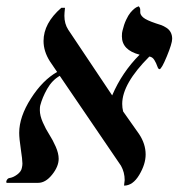

<svg xmlns="http://www.w3.org/2000/svg" viewBox="-52 -579 565 608"><path d="M493.2 -456.1Q493.2 -441.4 476.3 -400.6Q459.5 -359.9 453.1 -359.9Q449.2 -359.9 446 -369.4Q442.9 -378.9 436.8 -388.9Q430.7 -398.9 420.9 -399.9Q335 -314 335 -250Q335 -237.8 337.9 -226.1L388.2 -154.8Q409.2 -123.5 409.2 -89.8Q409.2 -59.1 388.9 -25.1Q368.7 8.8 340.8 8.8Q342.8 -4.9 342.8 -8.8Q342.8 -33.2 331.1 -54.2L137.2 -338.9Q112.8 -324.7 97.4 -297.6Q82 -270.5 75.2 -244.1Q74.2 -239.3 74.2 -230Q74.2 -212.9 83.5 -191.7Q92.8 -170.4 104 -153.1Q115.2 -135.7 124.5 -114.5Q133.8 -93.3 133.8 -76.2Q133.8 -51.8 113 -25.9Q92.3 0 68.8 0H-30.8Q-32.2 -1.5 -32.2 -2.9Q-32.2 -6.8 -29.3 -10.7Q-26.4 -14.6 -22.9 -15.1Q-10.7 -16.6 2.2 -26.1Q15.1 -35.6 17.1 -46.9Q19 -54.7 19 -61Q19 -73.2 13.9 -106.9Q8.8 -140.6 8.8 -158.2Q8.8 -209 45.9 -267.1Q83 -325.2 128.9 -351.1L106 -384.8Q85.9 -416.5 85.9 -449.2Q85.9 -505.4 142.1 -554.2H153.8Q151.9 -536.6 151.9 -528.8Q151.9 -503.9 164.1 -484.9L303.2 -276.9Q334.5 -350.1 390.1 -405.8Q334 -420.4 334 -463.9Q334 -476.1 335.9 -481.9Q340.3 -501 347.4 -516.1Q354.5 -531.2 361.1 -539.1Q367.7 -546.9 373.8 -551.8Q379.9 -556.6 383.8 -557.6L387.2 -559.1Q392.1 -554.2 392.1 -547.9V-540Q392.1 -531.7 401.9 -523.4Q411.6 -515.1 441.9 -504.9Q452.1 -502 459.2 -499.3Q466.3 -496.6 475.1 -491Q483.9 -485.4 488.5 -476.6Q493.2 -467.8 493.2 -456.1Z"/></svg>

Font: Common Serif
Style: Italic
Weight: 400
Italic angle: -12°
Designer: Philipp H. Poll, Khaled Hosny
Foundry: Stefan Peev, Context Ltd.
Version: Version 1.026